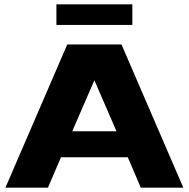

<svg xmlns="http://www.w3.org/2000/svg" viewBox="-20 -865 870 885"><path d="M5 0 290 -660H540L825 0H629L569 -140H261L201 0ZM313 -260H517L415 -495ZM240 -750V-845H590V-750Z"/></svg>

Font: Xolonium
Style: Bold
Weight: 700
Designer: Severin Meyer
Version: Version 4.2